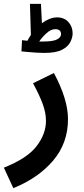

<svg xmlns="http://www.w3.org/2000/svg" viewBox="-53 -744 435 994"><path d="M16 230 -33 124Q88 76 136.5 12.5Q185 -51 185 -118Q185 -160 168 -206Q151 -252 118 -313L226 -366Q299 -230 299 -127Q299 -3 222 87.5Q145 178 16 230ZM176 -470Q158 -470 134.5 -471.5Q111 -473 89.5 -475Q68 -477 58 -478L61 -536Q73 -534 89 -533Q97 -549 107 -563L102 -724H159L164 -624Q183 -638 203 -646Q223 -654 243 -654Q279 -654 301 -630Q323 -606 323 -571Q323 -551 311.5 -527Q300 -503 268.5 -486.5Q237 -470 176 -470ZM233 -593Q210 -593 186.5 -571Q163 -549 150 -529Q160 -529 169 -529Q222 -529 242.5 -540Q263 -551 263 -567Q263 -593 233 -593Z"/></svg>

Font: Noto Sans Arabic UI SmCn SmBd
Style: Regular
Weight: 600
Width: 4
Designer: Monotype Design Team, Nadine Chahine and Nizar Qandah
Foundry: Monotype Imaging Inc.
Version: Version 2.010; ttfautohint (v1.8.4.7-5d5b)